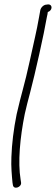

<svg xmlns="http://www.w3.org/2000/svg" viewBox="-20 -666 255 876"><path d="M164 -620C163 -615 161 -604 158 -587C146 -518 137 -487 116 -389C92 -278 77 -238 56 -145C42 -76 34 -9 32 50C30 96 34 134 37 167L39 179C43 201 80 188 76 166L74 153C61 74 71 -37 93 -146C100 -177 108 -209 117 -242C140 -329 181 -512 194 -589C196 -598 198 -606 198 -611C220 -618 221 -646 200 -646L193 -645C180 -645 167 -633 164 -620Z"/></svg>

Font: Stray Cat
Style: SuCnObl
Weight: 400
Version: Version 1.0